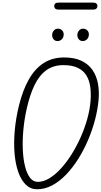

<svg xmlns="http://www.w3.org/2000/svg" viewBox="-20 -1410 761 1440"><path d="M257.5 9.5Q209 9.5 173.8 -24.8Q138.5 -59 117.2 -119.2Q96 -179.5 89.2 -259Q82.5 -338.5 90.5 -429.5Q98.5 -520.5 121.5 -615.5Q149.5 -730.5 194.8 -811.8Q240 -893 305.8 -936Q371.5 -979 460 -979Q539 -979 591.5 -953.8Q644 -928.5 674 -884.5Q704 -840.5 714.5 -783.5Q725 -726.5 719.5 -662.5Q713 -589.5 692.8 -512Q672.5 -434.5 640.2 -359Q608 -283.5 566.2 -217.2Q524.5 -151 475 -99.8Q425.5 -48.5 370.8 -19.5Q316 9.5 257.5 9.5ZM179.5 -591Q162.5 -514 155.2 -436.2Q148 -358.5 151 -288.5Q154 -218.5 167.5 -163.8Q181 -109 204.8 -77.5Q228.5 -46 263 -46Q306 -46 350.5 -73Q395 -100 437.8 -147Q480.5 -194 518.2 -254.5Q556 -315 586 -383Q616 -451 635 -519.8Q654 -588.5 659 -651.5Q663.5 -709 657 -758Q650.5 -807 628.2 -843.8Q606 -880.5 564 -901Q522 -921.5 455.5 -921.5Q380 -921.5 327 -883Q274 -844.5 238.5 -770.8Q203 -697 179.5 -591ZM600.5 -1102Q582 -1102 570.8 -1115.5Q559.5 -1129 560 -1149Q561 -1167 572.8 -1181Q584.5 -1195 603.5 -1195Q622 -1195 634.8 -1182.2Q647.5 -1169.5 646.5 -1149Q646 -1129.5 632.8 -1115.8Q619.5 -1102 600.5 -1102ZM411 -1102Q393 -1102 381.8 -1115.5Q370.5 -1129 371 -1149Q372 -1167 383.8 -1181Q395.5 -1195 414 -1195Q433 -1195 445.8 -1182.2Q458.5 -1169.5 457.5 -1149Q457 -1129.5 443.8 -1115.8Q430.5 -1102 411 -1102ZM419.5 -1338Q401 -1338 393.8 -1345.8Q386.5 -1353.5 386.5 -1364.5Q386.5 -1375.5 393.8 -1383Q401 -1390.5 419.5 -1390.5H678Q696 -1390.5 703.5 -1383Q711 -1375.5 711 -1364.5Q711 -1354 703.2 -1346Q695.5 -1338 678 -1338Z"/></svg>

Font: Edu QLD Hand
Style: Regular
Weight: 400
Designer: Tina and Corey Anderson, Eben Sorkin
Foundry: Sorkin Type Co.
Version: Version 2.000